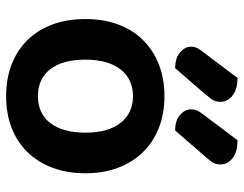

<svg xmlns="http://www.w3.org/2000/svg" viewBox="-102 -658 775 610"><g transform="rotate(90 285.0 -352.5)"><path d="M285 15Q229 15 184 -2.5Q139 -20 107 -52.5Q75 -85 57.5 -131.5Q40 -178 40 -237Q40 -295 57.5 -341.5Q75 -388 107.5 -420.5Q140 -453 185 -470.5Q230 -488 285 -488Q340 -488 385 -470.5Q430 -453 462.5 -420Q495 -387 512.5 -340.5Q530 -294 530 -237Q530 -179 512.5 -132.5Q495 -86 463 -53Q431 -20 386 -2.5Q341 15 285 15ZM169 -237Q169 -164 199.5 -125Q230 -86 285 -86Q340 -86 370.5 -125.5Q401 -165 401 -237Q401 -309 370 -348.5Q339 -388 285 -388Q231 -388 200 -348.5Q169 -309 169 -237ZM227 -720Q264 -720 283.5 -704Q303 -688 303 -666Q303 -649 294 -637Q285 -625 269 -606L196 -522Q164 -522 146 -537.5Q128 -553 128 -572Q128 -583 132 -591.5Q136 -600 145 -611ZM425 -720Q463 -720 482.5 -704Q502 -688 502 -666Q502 -649 493 -637Q484 -625 467 -606L394 -522Q362 -522 344.5 -537.5Q327 -553 327 -572Q327 -583 330.5 -591.5Q334 -600 343 -611Z"/></g></svg>

Font: Baloo 2 Latin SemiBold
Style: Regular
Weight: 400
Designer: Sarang Kulkarni and Ek Type
Foundry: Ek Type
Version: Version 1.001